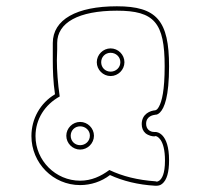

<svg xmlns="http://www.w3.org/2000/svg" viewBox="-20 -561 638 611"><path d="M332 -393C349 -393 363 -380 363 -363C363 -346 349 -333 332 -333C315 -333 302 -346 302 -363C302 -380 315 -393 332 -393ZM332 -319C356 -319 376 -339 376 -363C376 -387 356 -407 332 -407C308 -407 288 -387 288 -363C288 -339 308 -319 332 -319ZM235 -159C252 -159 266 -146 266 -130V-129C266 -112 252 -99 235 -99C218 -99 205 -112 205 -129C205 -146 218 -159 235 -159ZM235 -85C259 -85 279 -105 279 -129C279 -153 259 -173 235 -173C211 -173 191 -153 191 -129C191 -105 211 -85 235 -85ZM235 14C157 14 93 -50 93 -128C93 -182 123 -228 170 -254C164 -295 161 -337 161 -369C161 -382 162 -394 162 -404V-405V-424C162 -489 230 -527 352 -527C471 -527 504 -489 504 -350C504 -273 495 -238 486 -222C482 -214 478 -211 474 -210C459 -209 431 -199 431 -166C431 -154 435 -144 443 -137C453 -129 465 -127 471 -127C473 -127 474 -128 475 -128C478 -128 505 -121 505 -50C505 -7 495 7 488 13C484 16 481 17 479 17C477 17 476 16 475 16C418 12 370 0 328 -20C301 0 271 14 235 14ZM445 -167C445 -192 468 -195 475 -196C477 -196 482 -196 489 -203C503 -217 518 -253 518 -350C518 -495 479 -541 352 -541C224 -541 148 -499 148 -424V-369C148 -339 149 -301 155 -261C108 -233 80 -183 80 -128C80 -42 149 28 235 28C269 28 303 17 330 -4C371 15 420 27 473 30H479C483 30 490 29 496 24C511 12 518 -13 518 -51C518 -139 478 -141 475 -141H474H471C457 -141 445 -150 445 -167Z"/></svg>

Font: Platiipus Light
Style: Light
Weight: 400
Version: Version 001.000